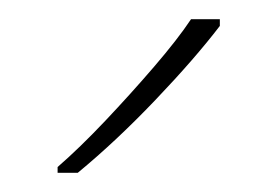

<svg xmlns="http://www.w3.org/2000/svg" viewBox="-20 -786 289 200"><path d="M209 -759Q183 -725 142 -682Q101 -639 61 -606H40V-612Q63 -632 89.5 -660Q116 -688 140.5 -716.5Q165 -745 179 -766H209Z"/></svg>

Font: Noto Sans Myanmar Thin
Style: Regular
Weight: 100
Designer: Monotype Design Team
Foundry: Monotype Imaging Inc.
Version: Version 2.107; ttfautohint (v1.8.4.7-5d5b)